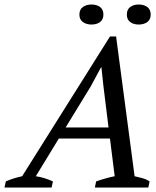

<svg xmlns="http://www.w3.org/2000/svg" viewBox="-64 -836 695 856"><path d="M171.9 -27.3 166 0H-43.9L-38.1 -27.3Q-19 -35.6 -1.2 -41Q16.6 -46.4 34.7 -50.3L426.3 -673.3H453.6L536.1 -50.3Q554.2 -46.4 571.5 -41.5Q588.9 -36.6 603 -27.3L597.2 0H358.9L364.7 -27.3Q385.7 -34.7 406.5 -40.5Q427.2 -46.4 447.3 -50.3L426.3 -218.3H198.2L95.7 -50.3Q115.7 -47.4 134.5 -41.5Q153.3 -35.6 171.9 -27.3ZM397 -453.1 388.2 -535.6H386.2L340.8 -451.2L228.5 -267.6H419.9ZM290 -771Q290 -793.5 305.4 -804.7Q320.8 -815.9 344.2 -815.9Q367.2 -815.9 382.1 -804.7Q397 -793.5 397 -771Q397 -749 382.1 -737.8Q367.2 -726.6 344.2 -726.6Q320.8 -726.6 305.4 -737.8Q290 -749 290 -771ZM501.5 -771Q501.5 -793.5 516.4 -804.7Q531.2 -815.9 554.2 -815.9Q577.6 -815.9 592.8 -804.7Q607.9 -793.5 607.9 -771Q607.9 -749 592.8 -737.8Q577.6 -726.6 554.2 -726.6Q531.2 -726.6 516.4 -737.8Q501.5 -749 501.5 -771Z"/></svg>

Font: PT Astra Serif
Style: Italic
Weight: 400
Italic angle: -16°
Designer: A.Korolkova, I. Chaeva
Foundry: ParaType Ltd
Version: Version 1.001